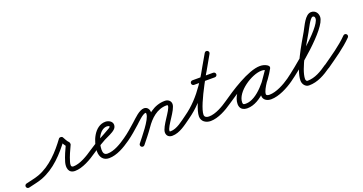

<svg xmlns="http://www.w3.org/2000/svg" viewBox="-49 -1095 3129 1657"><g transform="rotate(-20 1515.5 -266.5)"><path d="M12.3 27.3C12.3 27.3 12.3 27.3 12.3 27.3C54.2 16.3 96.6 10 137.5 -5.3C261.3 -51.4 355.5 -153.6 431.9 -257.6C435.6 -262.6 425.3 -265.6 414.8 -266.1C404.4 -266.5 393.8 -264.4 397 -259.1C410.2 -237.4 423.3 -209 442 -192.3C444.1 -190.5 443.4 -197.9 441.9 -205.1C440.4 -212.3 438.1 -219.4 437 -216.9C415.1 -170.1 393.1 -123.6 378.8 -73.8C365.4 -26.8 372.7 28 434 28C504 28 586.7 -21 642 -59.8C651.5 -66.5 653.9 -79.5 647.2 -89C640.5 -98.5 627.5 -100.9 618 -94.2C618 -94.2 618 -94.2 618 -94.2C570.4 -60.9 494.3 -14 434 -14C406 -14 413.9 -43.6 419.2 -62.2C432.8 -109.9 454.2 -154.3 475 -199.1C476.2 -201.6 476 -206.9 474.9 -211.9C473.9 -217 472 -221.9 470 -223.7C454.9 -237.1 443.7 -263.1 433 -280.9C429.7 -286.2 422.9 -289.1 415.9 -289.4C408.9 -289.7 401.8 -287.4 398.1 -282.4C326.8 -185.5 238.6 -87.7 122.9 -44.6C83.3 -29.9 42.2 -24 1.7 -13.3C-9.6 -10.4 -16.3 1.1 -13.3 12.3C-10.4 23.6 1.1 30.3 12.3 27.3Z M642 -59.8C642 -59.8 642 -59.8 642 -59.8C682.2 -87.8 723.7 -113.7 766.9 -136.9C798.7 -153.9 845.1 -169.5 870.6 -195.2C880.6 -205.2 886 -217.7 886 -232C886 -264.1 851.3 -282 823 -282C721.7 -282 668 -151.9 668 -66C668 -15.5 693.1 25 748 25C819.9 25 894.5 -20 951.1 -59.8C960.6 -66.5 962.8 -79.6 956.2 -89.1C949.5 -98.6 936.4 -100.8 926.9 -94.2C926.9 -94.2 926.9 -94.2 926.9 -94.2C878.2 -59.9 810.3 -17 748 -17C717.2 -17 710 -38.9 710 -66C710 -126.8 748 -240 823 -240C827.3 -240 844 -236 844 -232C844 -224.4 834.6 -219.6 829.1 -216.3C758.7 -174 686.3 -141.9 618 -94.2C608.5 -87.6 606.1 -74.5 612.8 -65C619.4 -55.5 632.5 -53.1 642 -59.8Z M921.7 -65C928.3 -55.5 941.4 -53.1 951 -59.7C995.4 -90.5 1035.7 -126.6 1076 -162.4C1094.7 -179.2 1149.3 -235.3 1175.7 -235.3C1180.1 -235.3 1180.1 -227.4 1180.1 -224.4C1180.1 -172.6 1073.9 -48.5 1038.4 -2.9C1031.3 6.3 1033 19.5 1042.1 26.6C1051.3 33.7 1064.5 32 1071.6 22.9C1071.6 22.9 1071.6 22.9 1071.6 22.9C1115 -33 1222.1 -156.1 1222.1 -224.4C1222.1 -252 1205.8 -277.3 1175.7 -277.3C1132.1 -277.3 1078.5 -220.9 1048 -193.8C1009 -159.1 970 -124 927 -94.3C917.5 -87.7 915.1 -74.6 921.7 -65ZM1071.4 23.1C1071.4 23.1 1071.4 23.1 1071.4 23.1C1104.7 -18.7 1139.1 -60 1169.3 -104.1C1215.8 -172 1279.9 -234 1367.2 -234C1371.8 -234 1379.1 -233.4 1379.1 -227.5C1379.1 -186.5 1274.7 -73.8 1274.7 -18.6C1274.7 12.1 1296.1 30 1326 30C1394.6 30 1457.5 -21.8 1511.1 -59.9C1520.6 -66.6 1522.8 -79.7 1516.1 -89.1C1509.4 -98.6 1496.3 -100.8 1486.9 -94.1C1441.5 -62 1383.5 -12 1326 -12C1318.6 -12 1316.7 -11.6 1316.7 -18.6C1316.7 -60.7 1421 -172.8 1421 -227.5C1421 -257.9 1395.7 -276 1367.2 -276C1265.2 -276 1189.3 -207.8 1134.7 -127.9C1105.1 -84.6 1071.3 -44.1 1038.6 -3.1C1031.4 6 1032.8 19.2 1041.9 26.4C1051 33.6 1064.2 32.2 1071.4 23.1Z M1511 -59.8C1511 -59.8 1511 -59.8 1511 -59.8C1681.9 -179.1 1768.9 -348.2 1869.3 -525.7C1876.2 -537.8 1870.5 -549.1 1861.3 -554.3C1852.2 -559.4 1839.6 -558.5 1832.7 -546.3C1779.2 -451.7 1598.2 -155.6 1598.2 -48.3C1598.2 -1.5 1638.1 23.6 1681.3 23.6C1750.9 23.6 1829.8 -21.1 1885 -59.8C1894.5 -66.5 1896.9 -79.5 1890.2 -89C1883.5 -98.5 1870.5 -100.9 1861 -94.2C1861 -94.2 1861 -94.2 1861 -94.2C1813.4 -60.9 1741.5 -18.4 1681.3 -18.4C1661.9 -18.4 1640.2 -25.6 1640.2 -48.3C1640.2 -141.6 1821.9 -441.9 1869.3 -525.7C1876.2 -537.8 1870.5 -549.1 1861.3 -554.3C1852.2 -559.4 1839.6 -558.5 1832.7 -546.3C1735.7 -374.9 1652.1 -209.4 1487 -94.2C1477.5 -87.6 1475.1 -74.5 1481.8 -65C1488.4 -55.5 1501.5 -53.1 1511 -59.8ZM1652 -319C1652 -319 1652 -319 1652 -319C1715.7 -319 1779.3 -319 1843 -319C1854.6 -319 1864 -328.4 1864 -340C1864 -351.6 1854.6 -361 1843 -361C1843 -361 1843 -361 1843 -361C1779.3 -361 1715.7 -361 1652 -361C1640.4 -361 1631 -351.6 1631 -340C1631 -328.4 1640.4 -319 1652 -319Z M1855.8 -65C1862.4 -55.5 1875.5 -53.1 1885 -59.8C1959 -111.4 2149.1 -235.8 2240.6 -235.8C2255.6 -235.8 2271.4 -232.8 2283.8 -223.9C2294.6 -216.2 2306.1 -221.6 2312 -230.7C2317.8 -239.8 2318.1 -252.5 2306.5 -259.2C2284.2 -272.1 2265.7 -277.1 2239.3 -277.1C2126 -277.1 1948.1 -155.6 1948.1 -34.2C1948.1 9.6 1977 28.3 2017.7 28.3C2142.8 28.3 2263.3 -129 2317.4 -227.9C2324.1 -240.2 2318.3 -251.4 2309.1 -256.4C2299.9 -261.5 2287.3 -260.4 2280.6 -248.1C2246.3 -185.6 2164.3 -101.5 2164.3 -31.6C2164.3 8 2201.3 25.7 2236 25.7C2307.7 25.7 2392.8 -19.4 2450.1 -59.8C2459.6 -66.5 2461.8 -79.6 2455.2 -89.1C2448.5 -98.6 2435.4 -100.8 2425.9 -94.2C2376.1 -59 2298.4 -16.3 2236 -16.3C2226.5 -16.3 2206.3 -18.3 2206.3 -31.6C2206.3 -79.6 2290.3 -178.4 2317.4 -227.9C2324.1 -240.2 2318.3 -251.4 2309.1 -256.4C2299.9 -261.5 2287.3 -260.4 2280.6 -248.1C2235 -164.9 2124 -13.7 2017.7 -13.7C1999.9 -13.7 1990.1 -14.7 1990.1 -34.2C1990.1 -131.4 2150 -235.1 2239.3 -235.1C2258.5 -235.1 2269.7 -232 2285.5 -222.8C2297 -216.1 2308.1 -221.1 2313.6 -229.6C2319.1 -238.2 2319.1 -250.3 2308.2 -258.1C2288.6 -272.1 2264.5 -277.8 2240.6 -277.8C2131.7 -277.8 1947.8 -154.8 1861 -94.2C1851.5 -87.6 1849.1 -74.5 1855.8 -65Z M2450 -59.8C2450 -59.8 2450 -59.8 2450 -59.8C2539.8 -122.6 2875.3 -390.4 2875.3 -499.1C2875.3 -535.2 2852.6 -564.2 2815 -564.2C2759.2 -564.2 2723.6 -470.8 2697.8 -426.6C2644 -334 2527.3 -142 2527.3 -38.6C2527.3 -7 2550.2 25 2584 25C2663.8 25 2731.8 -15.2 2795.1 -59.8C2804.6 -66.5 2806.8 -79.6 2800.2 -89.1C2793.5 -98.6 2780.4 -100.8 2770.9 -94.2C2715.2 -54.9 2654.4 -17 2584 -17C2574.2 -17 2569.3 -30.8 2569.3 -38.6C2569.3 -130.6 2685.5 -321.7 2734.2 -405.4C2749.7 -432.2 2791.4 -522.2 2815 -522.2C2829.1 -522.2 2833.3 -511.9 2833.3 -499.1C2833.3 -415.6 2499.9 -146 2426 -94.2C2416.5 -87.5 2414.1 -74.5 2420.8 -65C2427.5 -55.5 2440.5 -53.1 2450 -59.8Z M2765.9 -63.5C2772.6 -54 2785.7 -51.8 2795.2 -58.5C2878.4 -117.7 2967.3 -176.4 3039 -249.3C3047.1 -257.5 3047 -270.8 3038.7 -279C3030.5 -287.1 3017.2 -287 3009 -278.7C3009 -278.7 3009 -278.7 3009 -278.7C2939.1 -207.6 2852 -150.4 2770.8 -92.8C2761.4 -86.1 2759.2 -73 2765.9 -63.5Z"/></g></svg>

Font: FRB American Cursive Guidelines Medium
Style: Italic
Weight: 500
Italic angle: -25°
Version: Version 2.0;Modular Font Editor K font №1